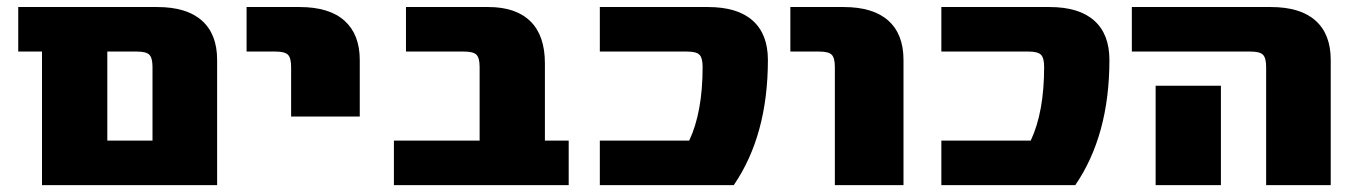

<svg xmlns="http://www.w3.org/2000/svg" viewBox="-20 -540 3959 560"><path d="M33.2 -389.6V-519.5H438.5Q524.4 -519.5 568.8 -480Q613.3 -440.4 613.3 -365.2V0H102.5V-389.6ZM293 -129.9H424.8V-344.7Q424.8 -371.1 415.5 -380.4Q406.2 -389.6 379.9 -389.6H293Z M699.2 -389.6V-519.5H853.5Q940.4 -519.5 984.9 -479.5Q1029.3 -439.5 1029.3 -365.2V-200.2H829.1V-344.7Q829.1 -371.1 819.8 -380.4Q810.5 -389.6 784.2 -389.6Z M1128.9 0V-129.9H1378.9V-344.7Q1378.9 -371.1 1369.6 -380.4Q1360.4 -389.6 1334 -389.6H1164.1V-519.5H1404.3Q1484.4 -519.5 1526.9 -478Q1569.3 -436.5 1569.3 -355.5V-129.9H1638.7V0Z M1729.5 0V-129.9H1990.2Q2029.3 -212.9 2029.3 -344.7Q2029.3 -371.1 2020 -380.4Q2010.7 -389.6 1984.4 -389.6H1729.5V-519.5H2044.9Q2130.9 -519.5 2175.3 -480Q2219.7 -440.4 2219.7 -365.2Q2219.7 -145.5 2120.1 0Z M2285.2 -389.6V-519.5H2440.4Q2526.4 -519.5 2570.8 -480Q2615.2 -440.4 2615.2 -365.2V0H2415V-344.7Q2415 -371.1 2405.8 -380.4Q2396.5 -389.6 2370.1 -389.6Z M2725.6 0V-129.9H2986.3Q3025.4 -212.9 3025.4 -344.7Q3025.4 -371.1 3016.1 -380.4Q3006.8 -389.6 2980.5 -389.6H2725.6V-519.5H3041Q3127 -519.5 3171.4 -480Q3215.8 -440.4 3215.8 -365.2Q3215.8 -145.5 3116.2 0Z M3281.2 -389.6V-519.5H3686.5Q3772.5 -519.5 3816.9 -480Q3861.3 -440.4 3861.3 -365.2V0H3672.9V-344.7Q3672.9 -371.1 3663.6 -380.4Q3654.3 -389.6 3627.9 -389.6ZM3350.6 0V-290H3541V0Z"/></svg>

Font: GenEi M Gothic v2 Black
Style: Regular
Weight: 900
Version: Version 2.0